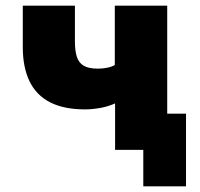

<svg xmlns="http://www.w3.org/2000/svg" viewBox="-20 -526 701 674"><path d="M483 128V0H389V-127H633V128ZM384 0V-163Q360 -152 331.5 -147Q303 -142 279 -142Q205 -142 156.5 -166.5Q108 -191 84 -240Q60 -289 60 -361V-506H243V-380Q243 -349 249.5 -327.5Q256 -306 273.5 -295.5Q291 -285 324 -285Q341 -285 357.5 -288.5Q374 -292 383 -298V-506H567V0Z"/></svg>

Font: Nunito Sans 7pt SemiCondensed Black
Style: Regular
Weight: 900
Width: 4
Designer: Vernon Adams
Foundry: Vernon Adams
Version: Version 3.101;gftools[0.9.27]